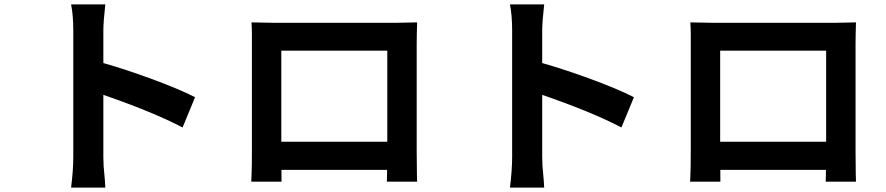

<svg xmlns="http://www.w3.org/2000/svg" viewBox="-20 -811 4040 875"><path d="M314 -159V-260V-380V-502V-605V-671Q314 -741 304 -791H460Q451 -712 451 -671V-595V-489V-370V-253V-156V-96Q451 -54 456 -12Q457 -3 458 10.5Q459 24 460 44H304Q314 -36 314 -96ZM869 -368 812 -230Q674 -303 421 -389V-532Q526 -504 659.5 -455.5Q793 -407 869 -368Z M1232 -707H1456H1559H1655H1734H1782Q1809 -707 1881 -709Q1879 -647 1879 -612V-413V-321V-235V-165V-122L1880 -17Q1881 -2 1881 17H1743Q1743 -7 1744 -24L1745 -119V-325V-417V-499V-558V-580H1262V-418V-326V-237V-163V-119L1263 17H1125Q1125 15 1126.5 -17.5Q1128 -50 1128 -123V-323V-414V-501V-570V-612V-661Q1128 -681 1126 -709Q1208 -707 1232 -707ZM1795 -37H1194V-165H1795Z M2314 -159V-260V-380V-502V-605V-671Q2314 -741 2304 -791H2460Q2451 -712 2451 -671V-595V-489V-370V-253V-156V-96Q2451 -54 2456 -12Q2457 -3 2458 10.5Q2459 24 2460 44H2304Q2314 -36 2314 -96ZM2869 -368 2812 -230Q2674 -303 2421 -389V-532Q2526 -504 2659.5 -455.5Q2793 -407 2869 -368Z M3232 -707H3456H3559H3655H3734H3782Q3809 -707 3881 -709Q3879 -647 3879 -612V-413V-321V-235V-165V-122L3880 -17Q3881 -2 3881 17H3743Q3743 -7 3744 -24L3745 -119V-325V-417V-499V-558V-580H3262V-418V-326V-237V-163V-119L3263 17H3125Q3125 15 3126.5 -17.5Q3128 -50 3128 -123V-323V-414V-501V-570V-612V-661Q3128 -681 3126 -709Q3208 -707 3232 -707ZM3795 -37H3194V-165H3795Z"/></svg>

Font: Merged Yaku Han JP
Style: Bold
Weight: 700
Designer: Ryoko NISHIZUKA 西塚涼子 (kana, bopomofo & ideographs); Paul D. Hunt (Latin, Greek & Cyrillic); Sandoll Communications 산돌커뮤니
Foundry: Adobe
Version: Version 2.004